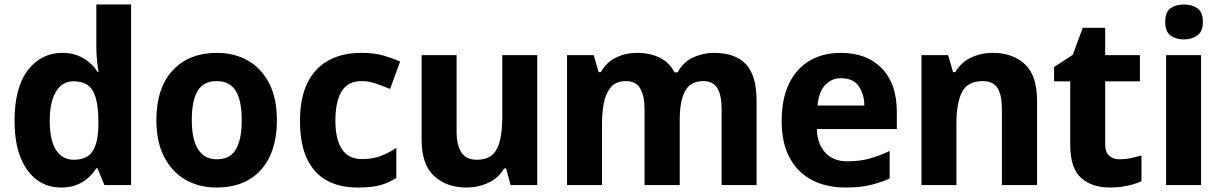

<svg xmlns="http://www.w3.org/2000/svg" viewBox="-20 -826 5459 857"><path d="M252 11Q192 11 145.5 -22.5Q99 -56 72 -122.5Q45 -189 45 -287Q45 -436 104.5 -513Q164 -590 258 -590Q295 -590 324.5 -579Q354 -568 377.5 -548.5Q401 -529 416 -504H420Q418 -515 415.5 -533.5Q413 -552 411.5 -574.5Q410 -597 410 -619V-806H565V0H446L415 -75H410Q395 -51 373 -31.5Q351 -12 321.5 -0.5Q292 11 252 11ZM309 -113Q370 -113 394.5 -153Q419 -193 419 -270V-287Q419 -373 396 -418Q373 -463 307 -463Q258 -463 230 -417Q202 -371 202 -287Q202 -199 230.5 -156Q259 -113 309 -113Z M946 11Q868 11 807.5 -24Q747 -59 712.5 -126Q678 -193 678 -290Q678 -433 750.5 -511.5Q823 -590 949 -590Q1026 -590 1086 -556Q1146 -522 1181 -455Q1216 -388 1216 -289Q1216 -197 1185 -129.5Q1154 -62 1093.5 -25.5Q1033 11 946 11ZM949 -115Q1007 -115 1033 -159.5Q1059 -204 1059 -289Q1059 -347 1047.5 -386Q1036 -425 1011 -444.5Q986 -464 947 -464Q889 -464 862.5 -421Q836 -378 836 -289Q836 -236 847.5 -197Q859 -158 884 -136.5Q909 -115 949 -115Z M1577 11Q1495 11 1437.5 -21Q1380 -53 1349.5 -119Q1319 -185 1319 -287Q1319 -389 1352.5 -456.5Q1386 -524 1447.5 -557Q1509 -590 1593 -590Q1652 -590 1694 -577.5Q1736 -565 1766 -551L1721 -429Q1685 -444 1654.5 -454Q1624 -464 1594 -464Q1533 -464 1505 -418.5Q1477 -373 1477 -287Q1477 -205 1506 -160.5Q1535 -116 1594 -116Q1642 -116 1677.5 -129Q1713 -142 1749 -166V-32Q1713 -9 1675.5 1Q1638 11 1577 11Z M2061 11Q1973 11 1917.5 -40.5Q1862 -92 1862 -201V-580H2018V-239Q2018 -178 2039.5 -145.5Q2061 -113 2107 -113Q2154 -113 2178.5 -136Q2203 -159 2212.5 -202.5Q2222 -246 2222 -306V-580H2378V0H2259L2239 -74H2230Q2205 -31 2159.5 -10Q2114 11 2061 11Z M2511 0V-580H2630L2652 -504H2662Q2686 -548 2729.5 -569Q2773 -590 2822 -590Q2881 -590 2924 -569Q2967 -548 2991 -503H3005Q3029 -549 3073.5 -569.5Q3118 -590 3167 -590Q3262 -590 3309.5 -539.5Q3357 -489 3357 -376V0H3201V-339Q3201 -402 3181.5 -433Q3162 -464 3120 -464Q3062 -464 3038 -420Q3014 -376 3014 -291V0H2857V-339Q2857 -397 2838 -430.5Q2819 -464 2774 -464Q2729 -464 2706 -436Q2683 -408 2675 -364.5Q2667 -321 2667 -274V0Z M3755 11Q3668 11 3604 -22.5Q3540 -56 3504.5 -122Q3469 -188 3469 -285Q3469 -384 3501.5 -452Q3534 -520 3593.5 -555Q3653 -590 3733 -590Q3849 -590 3916 -521Q3983 -452 3983 -327V-250H3626Q3628 -183 3664 -144.5Q3700 -106 3761 -106Q3817 -106 3860.5 -118Q3904 -130 3951 -152V-29Q3910 -11 3864.5 0Q3819 11 3755 11ZM3629 -355H3838Q3838 -404 3813.5 -440.5Q3789 -477 3733 -477Q3693 -477 3664 -447.5Q3635 -418 3629 -355Z M4093 0V-580H4212L4234 -504H4244Q4270 -548 4314.5 -569Q4359 -590 4412 -590Q4500 -590 4554.5 -539.5Q4609 -489 4609 -376V0H4452V-339Q4452 -402 4432.5 -433Q4413 -464 4366 -464Q4299 -464 4274 -415Q4249 -366 4249 -274V0Z M4933 11Q4854 11 4805.5 -32Q4757 -75 4757 -181V-463H4685V-527L4768 -581L4813 -702H4913V-580H5068V-463H4913V-181Q4913 -147 4931 -131Q4949 -115 4977 -115Q5003 -115 5026.5 -120Q5050 -125 5075 -132V-17Q5049 -5 5012.5 3Q4976 11 4933 11Z M5185 0V-580H5341V0ZM5264 -650Q5229 -650 5205 -667.5Q5181 -685 5181 -728Q5181 -773 5205 -789.5Q5229 -806 5264 -806Q5299 -806 5324 -789.5Q5349 -773 5349 -728Q5349 -685 5324 -667.5Q5299 -650 5264 -650Z"/></svg>

Font: Menbere
Style: Regular
Weight: 400
Designer: Aleme Tadesse
Foundry: Sorkin Type Co
Version: Version 1.000